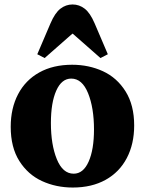

<svg xmlns="http://www.w3.org/2000/svg" viewBox="-20 -830 649 860"><path d="M303 -540Q378 -540 441 -511Q504 -482 542.5 -420.5Q581 -359 581 -268Q581 -185 548 -122Q515 -59 453 -24.5Q391 10 306 10Q231 10 168 -19Q105 -48 66.5 -109Q28 -170 28 -262Q28 -345 61 -408Q94 -471 156 -505.5Q218 -540 303 -540ZM310 -52Q353 -52 377 -106Q401 -160 401 -250Q401 -347 374.5 -412.5Q348 -478 299 -478Q256 -478 232 -424Q208 -370 208 -279Q208 -182 234.5 -117Q261 -52 310 -52ZM305 -810Q335 -810 359.5 -791Q384 -772 404 -725L463 -587L430 -570L306 -679H304L180 -570L147 -587L206 -725Q226 -772 250.5 -791Q275 -810 305 -810Z"/></svg>

Font: Minipax
Style: Bold
Weight: 700
Designer: Raphaël Ronot, Igor Stepanchenko (Cyrillic)
Foundry: steppetype
Version: Version 1.002